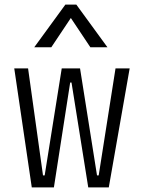

<svg xmlns="http://www.w3.org/2000/svg" viewBox="-20 -815 626 835"><path d="M363.8 0 291 -456.1H285.2L214.4 0H118.2L42 -517.6H102.1L167 -52.2H174.3L248.5 -517.6H328.1L401.9 -52.2H409.2L482.4 -517.6H543.9L453.1 0ZM128.9 -609.4 264.2 -794.9H312L447.3 -609.4H373L288.1 -736.8L203.1 -609.4Z"/></svg>

Font: CaskaydiaMono NF Light
Style: Regular
Weight: 300
Designer: Aaron Bell
Foundry: Saja Typeworks
Version: Version 2111.001; ttfautohint (v1.8.4);Nerd Fonts 3.1.1